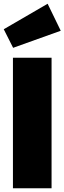

<svg xmlns="http://www.w3.org/2000/svg" viewBox="-26 -1004 344 1024"><path d="M249 0H43V-696H249ZM44 -749 -6 -848 228 -984 298 -840Z"/></svg>

Font: Trujillo Black
Style: Regular
Weight: 900
Designer: Fira Sans original fonts by bBox Type GmbH, Carrois Corporate GbR, & Edenspiekermann AG / Changes by Cristiano Sobral
Foundry: Fira Sans original fonts by bBox Type GmbH, Carrois Corporate GbR, & Edenspiekermann AG / Changes by Cristiano Sobral
Version: Version 4.301;July 28, 2020;FontCreator 13.0.0.2655 64-bit